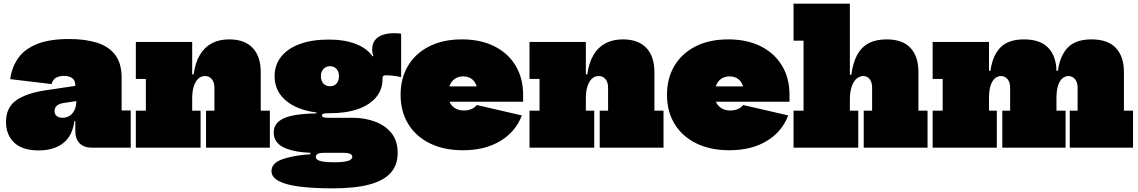

<svg xmlns="http://www.w3.org/2000/svg" viewBox="-20 -810 6241 1053"><path d="M484 0Q440.5 0 416.8 -24Q393 -48 393 -92V-187L407 -207L399 -263L393 -289V-341Q393 -361.5 384.2 -373Q375.5 -384.5 361.2 -389.2Q347 -394 331 -394Q308.5 -394 289.2 -384.8Q270 -375.5 263 -349L36 -376Q44.5 -440.5 79 -490.2Q113.5 -540 181.8 -568Q250 -596 360 -596Q446 -596 510.5 -576.2Q575 -556.5 611 -510Q647 -463.5 647 -384V-204H697V0ZM193 15Q102.5 15 57.8 -27.8Q13 -70.5 13 -141Q13 -222 70.8 -261.2Q128.5 -300.5 238 -316L420 -343V-259L335 -246Q305 -242.5 292 -230.5Q279 -218.5 279 -201Q279 -183 291.5 -173.5Q304 -164 324 -164Q341.5 -164 358.8 -173.2Q376 -182.5 387.5 -204Q399 -225.5 399 -263L422 -146H388Q377 -63 325.2 -24Q273.5 15 193 15Z M1034 -203H1080V0H725V-203H780V-377H725V-580H1034ZM1156 -203V-330Q1156 -358.5 1141.8 -375.8Q1127.5 -393 1104 -393Q1082.5 -393 1066.8 -378Q1051 -363 1042.5 -335.8Q1034 -308.5 1034 -271L1000 -402H1042Q1050.5 -465.5 1075.8 -508.2Q1101 -551 1141.5 -572.5Q1182 -594 1237 -594Q1321 -594 1365.5 -547.5Q1410 -501 1410 -414V-203H1460V0H1110V-203Z M1805 223Q1699.5 223 1624.2 213.5Q1549 204 1509 183Q1469 162 1469 128Q1469 85 1527.5 63.8Q1586 42.5 1682 36V15L1758 28Q1739 28 1729 31.2Q1719 34.5 1715.5 39.5Q1712 44.5 1712 50Q1712 61.5 1724 68Q1736 74.5 1758.2 77.2Q1780.5 80 1811 80Q1862 80 1887 72.8Q1912 65.5 1912 50Q1912 28 1863 28H1706Q1602.5 28 1541.8 1.2Q1481 -25.5 1481 -83Q1481 -135 1535 -160.5Q1589 -186 1715 -188V-216L1789 -189H1779Q1762.5 -189 1754.2 -186.5Q1746 -184 1746 -177Q1746 -169.5 1754.2 -166.8Q1762.5 -164 1779 -164H1915Q1978 -164 2034.2 -144Q2090.5 -124 2125.8 -81.5Q2161 -39 2161 29Q2161 93.5 2124 136.5Q2087 179.5 2008.2 201.2Q1929.5 223 1805 223ZM1789 -189Q1694.5 -189 1626.8 -214Q1559 -239 1522.5 -284.5Q1486 -330 1486 -392Q1486 -453.5 1521.8 -498.8Q1557.5 -544 1624 -568.5Q1690.5 -593 1783 -593Q1871 -593 1933.2 -568.2Q1995.5 -543.5 2026 -497Q2057 -467 2067.5 -437.8Q2078 -408.5 2078 -377Q2078 -319.5 2043.2 -277.2Q2008.5 -235 1943.8 -212Q1879 -189 1789 -189ZM1790 -337Q1805 -337 1816 -343.8Q1827 -350.5 1833 -362.8Q1839 -375 1839 -392Q1839 -409 1832.8 -421.2Q1826.5 -433.5 1815.5 -440.2Q1804.5 -447 1790 -447Q1775.5 -447 1764.2 -440.2Q1753 -433.5 1746.5 -421.2Q1740 -409 1740 -392Q1740 -375 1746.2 -362.8Q1752.5 -350.5 1763.8 -343.8Q1775 -337 1790 -337ZM2078 -377 2035 -436 1999 -488 2028 -503Q2024.5 -510.5 2022.8 -520.5Q2021 -530.5 2021 -537Q2021 -569 2036 -589Q2051 -609 2078.2 -618.5Q2105.5 -628 2142 -628Q2153.5 -628 2162.8 -627.2Q2172 -626.5 2180 -625V-387Q2157 -392.5 2134.8 -394.8Q2112.5 -397 2098 -397Q2090.5 -397 2086.2 -395.5Q2082 -394 2080 -390.8Q2078 -387.5 2078 -382Q2078 -380.5 2078 -380Q2078 -379.5 2078 -379Q2078 -378.5 2078 -377Z M2519 14Q2414 14 2337.2 -24Q2260.5 -62 2218.8 -130.2Q2177 -198.5 2177 -290Q2177 -381 2218 -449.5Q2259 -518 2334.5 -556Q2410 -594 2513 -594Q2616 -594 2691.5 -556Q2767 -518 2808 -449.5Q2849 -381 2849 -290Q2849 -280.5 2849 -271.2Q2849 -262 2849 -252H2599Q2600 -262.5 2600 -273.5Q2600 -284.5 2600 -295Q2600 -326 2590.2 -347.5Q2580.5 -369 2562.5 -380Q2544.5 -391 2520 -391Q2495 -391 2476.5 -379.2Q2458 -367.5 2448 -345Q2438 -322.5 2438 -290Q2438 -264.5 2448.5 -245.2Q2459 -226 2478.2 -215Q2497.5 -204 2524 -204Q2548 -204 2566.2 -212.2Q2584.5 -220.5 2595 -234L2842 -177Q2808.5 -88 2724.5 -37Q2640.5 14 2519 14ZM2339 -252V-336H2645L2639 -252Z M3193 -203H3239V0H2884V-203H2939V-377H2884V-580H3193ZM3315 -203V-330Q3315 -358.5 3300.8 -375.8Q3286.5 -393 3263 -393Q3241.5 -393 3225.8 -378Q3210 -363 3201.5 -335.8Q3193 -308.5 3193 -271L3159 -402H3201Q3209.5 -465.5 3234.8 -508.2Q3260 -551 3300.5 -572.5Q3341 -594 3396 -594Q3480 -594 3524.5 -547.5Q3569 -501 3569 -414V-203H3619V0H3269V-203Z M3980 14Q3875 14 3798.2 -24Q3721.5 -62 3679.8 -130.2Q3638 -198.5 3638 -290Q3638 -381 3679 -449.5Q3720 -518 3795.5 -556Q3871 -594 3974 -594Q4077 -594 4152.5 -556Q4228 -518 4269 -449.5Q4310 -381 4310 -290Q4310 -280.5 4310 -271.2Q4310 -262 4310 -252H4060Q4061 -262.5 4061 -273.5Q4061 -284.5 4061 -295Q4061 -326 4051.2 -347.5Q4041.5 -369 4023.5 -380Q4005.5 -391 3981 -391Q3956 -391 3937.5 -379.2Q3919 -367.5 3909 -345Q3899 -322.5 3899 -290Q3899 -264.5 3909.5 -245.2Q3920 -226 3939.2 -215Q3958.5 -204 3985 -204Q4009 -204 4027.2 -212.2Q4045.5 -220.5 4056 -234L4303 -177Q4269.5 -88 4185.5 -37Q4101.5 14 3980 14ZM3800 -252V-336H4106L4100 -252Z M4641 -203H4687V0H4332V-203H4387V-587H4332V-790H4641ZM4763 -203V-330Q4763 -358.5 4749.8 -375.8Q4736.5 -393 4714 -393Q4697 -393 4680.2 -380.5Q4663.5 -368 4652.2 -338.8Q4641 -309.5 4641 -259L4607 -400H4649Q4657.5 -464.5 4680.5 -507.8Q4703.5 -551 4743.2 -572.5Q4783 -594 4842 -594Q4930.5 -594 4973.8 -546.8Q5017 -499.5 5017 -416V-203H5067V0H4717V-203Z M5847 0V-203H5890V-330Q5890 -358.5 5875.8 -375.8Q5861.5 -393 5839 -393Q5823.5 -393 5808.5 -381.8Q5793.5 -370.5 5783.8 -343.8Q5774 -317 5774 -271L5740 -422H5782Q5794 -507.5 5837.8 -550.8Q5881.5 -594 5966 -594Q6056 -594 6100 -546.8Q6144 -499.5 6144 -416V-203H6194V0ZM5095 0V-203H5150V-377H5095V-580H5404V-203H5447V0ZM5477 0V-203H5520V-330Q5520 -358.5 5505.8 -375.8Q5491.5 -393 5469 -393Q5453.5 -393 5438.5 -381.8Q5423.5 -370.5 5413.8 -343.8Q5404 -317 5404 -271L5370 -422H5412Q5424 -507.5 5467.8 -550.8Q5511.5 -594 5596 -594Q5686 -594 5730 -546.8Q5774 -499.5 5774 -416V-203H5824V0Z"/></svg>

Font: Hepta Slab Black
Style: Regular
Weight: 900
Designer: Michael LaGattuta
Foundry: Michael LaGattuta
Version: Version 1.102